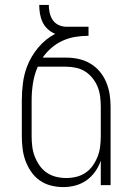

<svg xmlns="http://www.w3.org/2000/svg" viewBox="-20 -755 540 783"><path d="M238 8Q212 8 187 1.5Q162 -5 141.5 -19.5Q121 -34 106.5 -55.5Q92 -77 83.5 -100.5Q75 -124 72 -149.5Q69 -175 69 -200V-346Q69 -381 73.5 -416Q78 -451 90 -483Q106 -525 135.5 -560.5Q165 -596 205 -617Q188 -624 174.5 -636.5Q161 -649 153.5 -665Q146 -681 143 -699Q140 -717 140 -735H179Q179 -719 182.5 -703Q186 -687 195 -673.5Q204 -660 219 -653Q234 -646 250 -646H341V-609Q313 -609 286.5 -604.5Q260 -600 235.5 -589Q211 -578 190 -560Q169 -542 154 -520H250Q276 -520 301 -514.5Q326 -509 348 -496Q370 -483 386.5 -463.5Q403 -444 413 -420Q423 -396 427 -371Q431 -346 431 -320V0H391V-100Q383 -76 368 -55Q353 -34 332.5 -19.5Q312 -5 287.5 1.5Q263 8 238 8ZM250 -29Q271 -29 291.5 -34Q312 -39 329.5 -51Q347 -63 359 -80.5Q371 -98 378.5 -117.5Q386 -137 388.5 -158Q391 -179 391 -200V-320Q391 -340 388.5 -360.5Q386 -381 378.5 -400Q371 -419 358 -435.5Q345 -452 328 -463Q311 -474 290.5 -478.5Q270 -483 250 -483H134Q120 -451 114.5 -416Q109 -381 109 -346V-200Q109 -179 111.5 -158Q114 -137 121.5 -117.5Q129 -98 141 -80.5Q153 -63 170.5 -51Q188 -39 208.5 -34Q229 -29 250 -29Z"/></svg>

Font: Iosevka Term Curly Extralight
Style: Regular
Weight: 200
Designer: Belleve Invis
Foundry: Belleve Invis
Version: Version 32.3.0